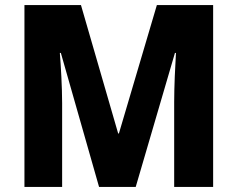

<svg xmlns="http://www.w3.org/2000/svg" viewBox="-20 -734 933 754"><path d="M369 0H513L667 -526H671C668 -478 664 -393 664 -333V0H817V-714H596L447 -210H444L298 -714H76V0H224V-329C224 -391 219 -477 215 -526H219Z"/></svg>

Font: Noto Sans Myanmar SemiCondensed ExtraBold
Style: Regular
Weight: 800
Width: 4
Designer: Monotype Design Team
Foundry: Monotype Imaging Inc.
Version: Version 2.107